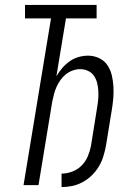

<svg xmlns="http://www.w3.org/2000/svg" viewBox="-20 -755 540 783"><path d="M231 8V-47Q252 -47 274 -55Q296 -63 312.5 -79.5Q329 -96 338 -117.5Q347 -139 351 -160L376 -316Q379 -333 380.5 -350.5Q382 -368 381 -384.5Q380 -401 376 -417Q372 -433 363 -446Q354 -459 339 -466Q324 -473 307 -473Q292 -473 276.5 -467.5Q261 -462 248.5 -452Q236 -442 226.5 -428.5Q217 -415 210.5 -400.5Q204 -386 200 -370.5Q196 -355 193 -340L137 0H76L188 -680H82V-735H374V-680H249L210 -444Q220 -461 233.5 -477Q247 -493 264 -505Q281 -517 300.5 -522.5Q320 -528 339 -528Q363 -528 384 -518Q405 -508 417.5 -490Q430 -472 435.5 -449.5Q441 -427 442.5 -403.5Q444 -380 442 -355.5Q440 -331 436 -307L412 -160Q408 -139 401.5 -117.5Q395 -96 383 -76Q371 -56 354 -39.5Q337 -23 316.5 -12Q296 -1 274 3.5Q252 8 231 8Z"/></svg>

Font: Iosevka SS04 Light
Style: Italic
Weight: 300
Italic angle: -9°
Monospace: yes
Designer: Belleve Invis
Foundry: Belleve Invis
Version: Version 19.0.0; ttfautohint (v1.8.4)